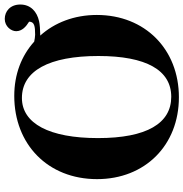

<svg xmlns="http://www.w3.org/2000/svg" viewBox="-2 -770 791 828"><g transform="rotate(-90 394.0 -356.5)"><path d="M566 -328C566 -122 505 -14 390 -14C276 -14 212 -119 212 -330C212 -540 275 -658 385 -658C502 -658 566 -541 566 -328ZM659 -579C677 -579 703 -581 716 -584C757 -593 788 -620 788 -665C788 -709 758 -732 726 -732C693 -732 673 -704 673 -683C673 -657 693 -640 714 -627C714 -604 694 -601 658 -601C649 -601 638 -603 628 -605C567 -660 487 -691 394 -691C186 -691 35 -547 35 -334C35 -127 181 19 388 19C595 19 743 -127 743 -335C743 -432 710 -517 654 -579Z"/></g></svg>

Font: XITS
Style: Bold
Weight: 700
Designer: MicroPress Inc., with final additions and corrections provided by Coen Hoffman, Elsevier (retired)
Version: Version 1.302